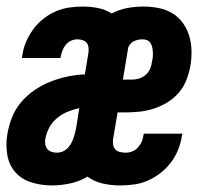

<svg xmlns="http://www.w3.org/2000/svg" viewBox="-20 -558 640 586"><path d="M138 8Q107 8 77 -1Q47 -10 27.5 -31.5Q8 -53 2.5 -84Q-3 -115 2 -146Q6 -172 16 -198Q26 -224 44 -245.5Q62 -267 85.5 -283Q109 -299 134.5 -309Q160 -319 186.5 -324.5Q213 -330 239 -331L250 -397Q251 -405 250 -413.5Q249 -422 244.5 -427.5Q240 -433 232 -435.5Q224 -438 216 -438Q206 -438 196.5 -433.5Q187 -429 180.5 -421Q174 -413 170.5 -403.5Q167 -394 165 -384Q165 -383 165 -382.5Q165 -382 164 -381H47Q47 -383 47.5 -385Q48 -387 48 -388Q51 -410 59.5 -430Q68 -450 81 -468Q94 -486 111.5 -500Q129 -514 149.5 -523Q170 -532 191 -535Q212 -538 232 -538Q256 -538 279 -533.5Q302 -529 321 -517Q344 -529 368.5 -533.5Q393 -538 418 -538Q441 -538 464 -533.5Q487 -529 506 -517.5Q525 -506 538 -488Q551 -470 557.5 -448.5Q564 -427 564.5 -403Q565 -379 561 -356Q557 -335 549 -314Q541 -293 526 -275.5Q511 -258 491.5 -246Q472 -234 451 -227Q430 -220 408.5 -217.5Q387 -215 366 -215H339L325 -133Q324 -124 325.5 -115.5Q327 -107 332.5 -101.5Q338 -96 346.5 -94Q355 -92 363 -92Q374 -92 384 -96Q394 -100 401.5 -108.5Q409 -117 413 -127Q417 -137 418 -147Q419 -148 419 -148.5Q419 -149 419 -150H537Q536 -148 536 -146.5Q536 -145 535 -143Q532 -121 523.5 -100.5Q515 -80 501.5 -62Q488 -44 470 -30Q452 -16 431.5 -7Q411 2 389.5 5Q368 8 347 8Q319 8 293 2Q267 -4 247 -19Q222 -4 193.5 2Q165 8 138 8ZM383 -315Q394 -315 405 -318.5Q416 -322 425 -330Q434 -338 438.5 -349Q443 -360 444 -371Q446 -378 446.5 -385.5Q447 -393 446.5 -400Q446 -407 444.5 -414Q443 -421 439 -427Q435 -433 428.5 -435.5Q422 -438 415 -438Q408 -438 401 -436.5Q394 -435 388 -432Q382 -429 377 -423Q372 -417 371 -411L355 -315ZM154 -92Q162 -92 170 -95Q178 -98 184.5 -104Q191 -110 195.5 -117.5Q200 -125 203 -133Q206 -141 208 -149Q210 -157 212 -165L222 -228Q204 -224 186.5 -217Q169 -210 154 -197.5Q139 -185 130 -168Q121 -151 118 -132Q117 -124 118.5 -116Q120 -108 125 -102.5Q130 -97 137.5 -94.5Q145 -92 154 -92Z"/></svg>

Font: Iosevka Curly Slab Extended
Style: Bold Italic
Weight: 700
Width: 7
Italic angle: -9°
Monospace: yes
Designer: Belleve Invis
Foundry: Belleve Invis
Version: Version 11.0.0; ttfautohint (v1.8.3)